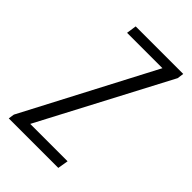

<svg xmlns="http://www.w3.org/2000/svg" viewBox="-180 -555 614 614"><g transform="rotate(45 127.0 -247.5)"><path d="M-20 0 -17 -20 214 -461H54L59 -495H274L271 -473L41 -36H210L204 0Z"/></g></svg>

Font: Alumni Sans Light
Style: Italic
Weight: 300
Italic angle: -8°
Version: Version 1.016